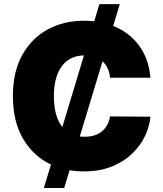

<svg xmlns="http://www.w3.org/2000/svg" viewBox="-20 -840 808 952"><path d="M197.4 92.3 232.6 -24.1Q147 -64.3 95.5 -150.2Q44 -236.2 44 -363.6Q44 -485.1 90.9 -568.4Q137.8 -651.6 217.3 -694.4Q296.9 -737.2 394.9 -737.2Q421.9 -737.2 447.1 -734.4L473 -819.6H573.9L541.2 -711.3Q619.3 -680.8 668.5 -615.4Q717.7 -550.1 725.9 -454.5H525.6Q521 -506.4 488.3 -535.9L375.7 -163.4Q387.1 -161.9 399.1 -161.9Q453.5 -161.9 485.8 -189.1Q518.1 -216.3 525.6 -262.8L725.9 -261.4Q722.3 -215.2 699.9 -167.4Q677.6 -119.7 636.5 -79.4Q595.5 -39.1 535.2 -14.6Q474.8 9.9 394.9 9.9Q358.7 9.9 324.9 4.3L298.3 92.3ZM289.1 -210.2 396.3 -565.3Q323.9 -563.6 285.5 -510.3Q247.2 -457 247.2 -363.6Q247.2 -262.1 289.1 -210.2Z"/></svg>

Font: Inter UI Black
Style: Regular
Weight: 900
Designer: Rasmus Andersson
Foundry: rsms
Version: 3.2;8d6f07862